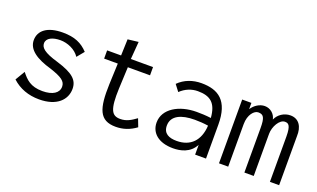

<svg xmlns="http://www.w3.org/2000/svg" viewBox="-67 -933 2134 1293"><g transform="rotate(20 1000.0 -286.0)"><path d="M251 10C379 10 440 -56 440 -133C440 -198 397 -234 283 -269C179 -299 154 -326 154 -357C154 -395 198 -414 252 -414C302 -414 361 -390 390 -345L432 -396C387 -444 335 -468 250 -468C139 -468 82 -422 82 -353C82 -285 149 -241 254 -211C339 -183 369 -162 369 -123C369 -78 326 -50 253 -50C168 -50 133 -87 98 -131L57 -62C109 -14 175 10 251 10Z M799 7C851 7 898 -8 944 -42L922 -99C885 -72 854 -53 810 -53C749 -53 727 -90 733 -243L740 -398H899V-457H740L750 -583L674 -574L670 -457H570V-398H668L662 -248C656 -72 681 7 799 7Z M1211 11C1264 11 1332 -3 1367 -70V0H1445V-243C1445 -415 1365 -467 1244 -467C1181 -467 1124 -446 1081 -403L1116 -357C1151 -391 1195 -408 1239 -408C1327 -408 1374 -374 1382 -268C1344 -273 1310 -274 1279 -274C1153 -274 1049 -213 1049 -115C1049 -41 1107 11 1211 11ZM1121 -119C1121 -190 1189 -220 1285 -220C1315 -220 1350 -218 1382 -213C1376 -104 1316 -44 1218 -44C1163 -44 1121 -62 1121 -119Z M1538 0H1604V-305C1604 -373 1641 -413 1670 -413C1708 -413 1720 -394 1720 -318V0H1787V-302C1787 -354 1822 -415 1860 -415C1884 -415 1903 -407 1903 -324V0H1969V-351C1972 -418 1943 -468 1881 -468C1836 -468 1795 -441 1778 -401C1770 -440 1737 -468 1697 -468C1661 -468 1625 -445 1604 -412V-457H1538Z"/></g></svg>

Font: Inconsolata
Style: Regular
Weight: 400
Monospace: yes
Designer: Raph Levien, Cyreal, Brenton Simpson
Foundry: Raph Levien, Cyreal, Google
Version: Version 3.100